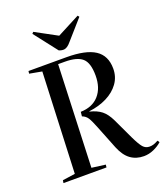

<svg xmlns="http://www.w3.org/2000/svg" viewBox="-169 -1065 1036 1195"><g transform="rotate(-20 348.5 -467.5)"><path d="M301 -380Q379 -382 422 -430.5Q465 -479 465 -561Q465 -645 430 -676Q395 -707 314 -707H270L244 -30L335 -18L333 0H48L51 -18L134 -30L162 -698L80 -713L82 -730H333Q461 -730 522 -690Q583 -650 583 -564Q583 -509 552.5 -467Q522 -425 470 -399Q418 -373 352 -365V-363Q400 -351 429 -328Q458 -305 481 -257L545 -121Q570 -69 587 -49.5Q604 -30 630 -30Q644 -30 657 -34Q670 -38 688 -48L697 -35Q674 -14 642 0Q610 14 577 14Q526 14 489 -13Q452 -40 428 -99L366 -255Q348 -301 335 -321.5Q322 -342 298 -351ZM184 -939 193 -949 337 -871 487 -949 495 -939 383 -812Q357 -780 333 -780Q322 -780 316 -782Q310 -784 303 -786Z"/></g></svg>

Font: Literata 72pt Medium
Style: Italic
Weight: 500
Italic angle: -2°
Designer: Latin by Veronika Burian and Jose Scaglione. Greek by Irene Vlachou. Cyrillic by Vera Evstafieva
Foundry: TypeTogether
Version: Version 3.002